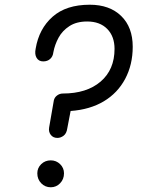

<svg xmlns="http://www.w3.org/2000/svg" viewBox="-20 -792 601 813"><path d="M195 1Q171 1 154.5 -16Q138 -33 138 -58Q138 -81 154.5 -97Q171 -113 195 -113Q218 -113 234.5 -97Q251 -81 251 -58Q251 -33 234.5 -16Q218 1 195 1ZM223 -208Q205 -208 195 -221Q185 -234 188 -252L208 -367Q211 -380 222 -388Q233 -396 246 -396Q347 -396 406 -446.5Q465 -497 465 -585Q465 -638 434 -669.5Q403 -701 349 -701Q304 -701 274 -681.5Q244 -662 228 -632.5Q212 -603 206 -571Q204 -553 192.5 -542.5Q181 -532 163 -532Q144 -532 135 -547Q126 -562 131 -586Q145 -670 202.5 -721Q260 -772 360 -772Q444 -772 493 -724.5Q542 -677 542 -594Q542 -518 510 -458Q478 -398 419.5 -363Q361 -328 279 -322L265 -249Q262 -227 249.5 -217.5Q237 -208 223 -208Z"/></svg>

Font: Edu VIC WA NT Beginner Medium
Style: Regular
Weight: 500
Designer: Tina and Corey Anderson
Foundry: Google for Education
Version: Version 1.003